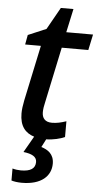

<svg xmlns="http://www.w3.org/2000/svg" viewBox="-60 -696 503 972"><g transform="rotate(5 191.5 -209.5)"><path d="M89 240C188 240 237 193 237 130C237 81 205 61 172 51L193 10C226 10 267 0 287 -10V-90C260 -81 239 -76 214 -76C179 -76 164 -96 164 -125C164 -140 167 -160 171 -175L231 -459H366L383 -539H247L273 -659H209L146 -547L54 -508L45 -459H125L65 -176C60 -152 57 -128 57 -110C57 -45 86 -12 131 2L84 84C127 89 152 102 152 129C152 162 128 178 79 178C66 178 49 176 36 172V233C48 237 68 240 89 240Z"/></g></svg>

Font: Noto Sans Medium
Style: Italic
Weight: 500
Italic angle: -12°
Designer: Monotype Design Team
Foundry: Monotype Imaging Inc.
Version: Version 2.013